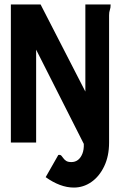

<svg xmlns="http://www.w3.org/2000/svg" viewBox="-20 -643 540 866"><path d="M365 -623H479Q479 -607 475.5 -598Q472 -589 472 -574V0Q472 61 450 107Q428 153 392 178Q356 203 313 203Q282 203 250 191Q218 179 186 156L243 56Q252 54 257 59.5Q262 65 266.5 71.5Q271 78 279 83Q287 88 302 88Q319 88 331.5 78.5Q344 69 351.5 50.5Q359 32 358 6L143 -419V0H29V-623H163L365 -230Z"/></svg>

Font: Inconsolata ExtraBold
Style: Regular
Weight: 800
Designer: Raph Levien, Cyreal, Brenton Simpson
Foundry: Raph Levien, Cyreal, Google
Version: Version 3.001